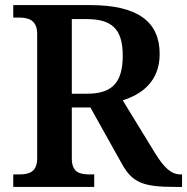

<svg xmlns="http://www.w3.org/2000/svg" viewBox="-20 -734 735 754"><path d="M32 0H350V-49H333C294 -49 262 -56 262 -112V-312H335L459 -90C501 -14 547 0 669 0H695V-49H690C652 -49 625 -75 590 -131L462 -340C535 -363 607 -413 607 -522C607 -646 525 -714 334 -714H32V-665H54C89 -665 126 -657 126 -601V-112C126 -56 91 -49 54 -49H32ZM323 -366H262V-659H321C420 -659 462 -619 462 -516C462 -416 426 -366 323 -366Z"/></svg>

Font: Noto Serif Gurmukhi SemiBold
Style: Regular
Weight: 600
Designer: Vaibhav Singh and the Monotype Design Team
Foundry: Monotype Imaging Inc.
Version: Version 2.004